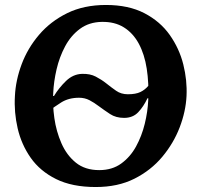

<svg xmlns="http://www.w3.org/2000/svg" viewBox="-20 -736 802 772"><path d="M479 -262Q446 -262 422.5 -277.5Q399 -293 376 -310Q359 -323 340 -333Q321 -343 298 -343Q256 -343 226 -324Q196 -305 179 -291L187 -350H197Q217 -383 245.5 -410.5Q274 -438 310 -439Q342 -440 365 -428Q388 -416 407 -401Q427 -385 447 -371Q467 -357 494 -357Q526 -357 544.5 -366Q563 -375 576 -390.5Q589 -406 602 -426L586 -341H573Q557 -307 535.5 -284.5Q514 -262 479 -262ZM406 -716Q497 -716 560.5 -683Q624 -650 662.5 -595.5Q701 -541 717 -477Q733 -413 730 -350Q727 -288 702.5 -224Q678 -160 632.5 -105.5Q587 -51 520.5 -17.5Q454 16 365 16Q270 16 205.5 -16Q141 -48 103.5 -101.5Q66 -155 51 -220Q36 -285 40 -350Q43 -413 67 -477.5Q91 -542 137 -596Q183 -650 250 -683Q317 -716 406 -716ZM389 -648Q338 -647 301.5 -620Q265 -593 242 -550Q219 -507 207.5 -457.5Q196 -408 194 -362Q191 -315 198.5 -261.5Q206 -208 227 -160Q248 -112 285 -82Q322 -52 379 -52Q431 -52 467.5 -78.5Q504 -105 527 -147Q550 -189 562 -238Q574 -287 576 -333Q579 -402 570 -460Q561 -518 538 -560.5Q515 -603 478 -626Q441 -649 389 -648Z"/></svg>

Font: Lora Italic
Style: Italic
Weight: 400
Italic angle: -3°
Designer: Olga Karpushina, Alexei Vanyashin (Cyrillic)
Foundry: Cyreal
Version: Version 2.210; ttfautohint (v1.8.1.43-b0c9)